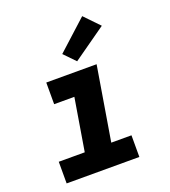

<svg xmlns="http://www.w3.org/2000/svg" viewBox="-143 -895 886 1000"><g transform="rotate(-20 300.0 -395.5)"><path d="M54 0V-120H198L246 -410H134V-530H413L345 -120H457V0ZM323 -579 263 -641 428 -791 507 -709Z"/></g></svg>

Font: Iosevka Slab HvExObl
Style: Regular
Weight: 900
Width: 7
Italic angle: -9°
Monospace: yes
Designer: Belleve Invis
Foundry: Belleve Invis
Version: Version 11.1.1; ttfautohint (v1.8.3)